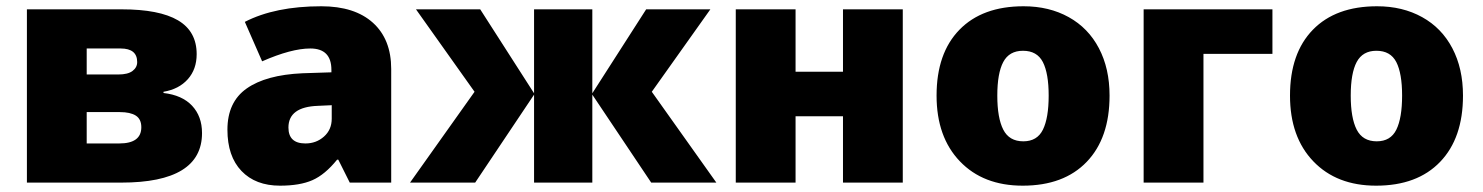

<svg xmlns="http://www.w3.org/2000/svg" viewBox="-20 -583 4734 613"><path d="M607.9 -410.2Q607.9 -361.8 579.6 -330.1Q551.3 -298.3 502 -290V-286.1Q561.5 -279.3 593.3 -245.4Q625 -211.4 625 -158.2Q625 0 367.2 0H65.9V-553.2H368.2Q488.8 -553.2 548.3 -518.1Q607.9 -482.9 607.9 -410.2ZM431.2 -176.8Q431.2 -202.6 413.6 -213.9Q396 -225.1 362.8 -225.1H256.8V-125H360.8Q431.2 -125 431.2 -176.8ZM418 -384.8Q418 -428.2 365.2 -428.2H256.8V-345.2H357.9Q388.2 -345.2 403.1 -356.4Q418 -367.7 418 -384.8Z M1096.7 0 1060.1 -73.2H1056.2Q1017.6 -25.4 977.5 -7.8Q937.5 9.8 874 9.8Q795.9 9.8 751 -37.1Q706.1 -84 706.1 -168.9Q706.1 -257.3 767.6 -300.5Q829.1 -343.8 945.8 -349.1L1038.1 -352.1V-359.9Q1038.1 -428.2 970.7 -428.2Q910.2 -428.2 816.9 -387.2L761.7 -513.2Q858.4 -563 1005.9 -563Q1112.3 -563 1170.7 -510.3Q1229 -457.5 1229 -362.8V0ZM955.1 -125Q989.7 -125 1014.4 -147Q1039.1 -168.9 1039.1 -204.1V-247.1L995.1 -245.1Q900.9 -241.7 900.9 -175.8Q900.9 -125 955.1 -125Z M1685.1 -285.2V-553.2H1871.1V-285.2L2043 -553.2H2248L2061 -290L2267.1 0H2059.1L1871.1 -280.8V0H1685.1V-280.8L1497.1 0H1289.1L1495.1 -290L1308.1 -553.2H1513.2Z M2520 -553.2V-354H2671.4V-553.2H2862.3V0H2671.4V-211.9H2520V0H2329.1V-553.2Z M3522.5 -277.8Q3522.5 -142.1 3449.5 -66.2Q3376.5 9.8 3245.1 9.8Q3119.1 9.8 3044.7 -67.9Q2970.2 -145.5 2970.2 -277.8Q2970.2 -413.1 3043.2 -488Q3116.2 -563 3248 -563Q3329.6 -563 3392.1 -528.3Q3454.6 -493.7 3488.5 -429Q3522.5 -364.3 3522.5 -277.8ZM3164.1 -277.8Q3164.1 -206.5 3183.1 -169.2Q3202.1 -131.8 3247.1 -131.8Q3291.5 -131.8 3309.8 -169.2Q3328.1 -206.5 3328.1 -277.8Q3328.1 -348.6 3309.6 -384.8Q3291 -420.9 3246.1 -420.9Q3202.1 -420.9 3183.1 -385Q3164.1 -349.1 3164.1 -277.8Z M4042.5 -553.2V-411.1H3822.3V0H3631.3V-553.2Z M4650.9 -277.8Q4650.9 -142.1 4577.9 -66.2Q4504.9 9.8 4373.5 9.8Q4247.6 9.8 4173.1 -67.9Q4098.6 -145.5 4098.6 -277.8Q4098.6 -413.1 4171.6 -488Q4244.6 -563 4376.5 -563Q4458 -563 4520.5 -528.3Q4583 -493.7 4616.9 -429Q4650.9 -364.3 4650.9 -277.8ZM4292.5 -277.8Q4292.5 -206.5 4311.5 -169.2Q4330.6 -131.8 4375.5 -131.8Q4419.9 -131.8 4438.2 -169.2Q4456.5 -206.5 4456.5 -277.8Q4456.5 -348.6 4438 -384.8Q4419.4 -420.9 4374.5 -420.9Q4330.6 -420.9 4311.5 -385Q4292.5 -349.1 4292.5 -277.8Z"/></svg>

Font: OpenSansExtrabold
Style: Regular
Weight: 800
Foundry: Ascender Corporation
Version: Version 1.10